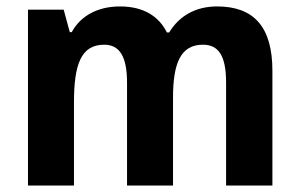

<svg xmlns="http://www.w3.org/2000/svg" viewBox="-20 -577 931 597"><path d="M655 -557C590 -557 538 -529 506 -476H499C474 -526 427 -557 353 -557C283 -557 230 -527 203 -477H197L178 -547H67V0H210V-258C210 -375 231 -438 304 -438C352 -438 375 -401 375 -320V0H518V-274C518 -381 542 -438 611 -438C660 -438 683 -403 683 -320V0H827V-357C827 -495 768 -557 655 -557Z"/></svg>

Font: Noto Sans Thai Looped SemiCondensed
Style: Bold
Weight: 700
Width: 4
Designer: Sasikarn Vongin, Ben Mitchell
Foundry: The Fontpad Ltd
Version: Version 1.001